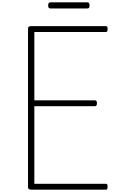

<svg xmlns="http://www.w3.org/2000/svg" viewBox="-20 -1618 1011 1638"><path d="M246 0Q232 0 225.5 -5.5Q219 -11 219 -23V-1376Q219 -1386 226 -1390.5Q233 -1395 247 -1395H883Q891 -1395 894.5 -1389.5Q898 -1384 898 -1370Q898 -1356 894.5 -1350.5Q891 -1345 883 -1345H273V-762H790Q798 -762 802.5 -756.5Q807 -751 807 -737Q807 -723 802.5 -717.5Q798 -712 790 -712H273V-50H883Q891 -50 894.5 -44.5Q898 -39 898 -25Q898 -11 894.5 -5.5Q891 0 883 0ZM410 -1546Q399 -1546 395 -1552.5Q391 -1559 391 -1571Q391 -1584 395 -1591Q399 -1598 410 -1598H724Q736 -1598 740 -1591Q744 -1584 744 -1571Q744 -1559 740 -1552.5Q736 -1546 724 -1546Z"/></svg>

Font: Playwrite BE WAL ExtraLight
Style: Regular
Weight: 250
Version: Version 1.002